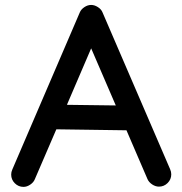

<svg xmlns="http://www.w3.org/2000/svg" viewBox="-20 -730 724 762"><path d="M296.9 -681.2Q302.2 -693.4 315.2 -701.9Q328.1 -710.4 341.8 -710.4Q355 -710.4 368.4 -701.9Q381.8 -693.4 386.7 -681.2L655.3 -58.1Q659.7 -48.3 659.7 -38.1Q659.7 -18.1 645.3 -3.7Q630.9 10.7 610.8 10.7Q597.2 10.7 584 2Q570.8 -6.8 565.4 -19L481.9 -212.9L203.6 -216.8L118.2 -18.6Q113.3 -6.3 100.1 2.7Q86.9 11.7 73.2 11.7Q53.2 11.7 38.8 -2.7Q24.4 -17.1 24.4 -37.1Q24.4 -47.4 28.8 -57.1ZM341.8 -538.1 245.6 -314 439.5 -311.5Z"/></svg>

Font: Manjari
Style: Bold
Weight: 700
Designer: Santhosh Thottingal <santhosh.thottingal@gmail.com>
Version: Version 2.000